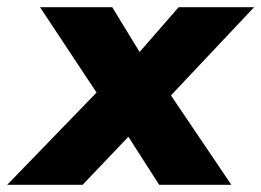

<svg xmlns="http://www.w3.org/2000/svg" viewBox="-82 -512 724 532"><path d="M-62 0 214 -285 213 -214 29 -492H229L325 -335H276L413 -492H622L360 -214L361 -293L559 0H359L250 -170L308 -169L147 0Z"/></svg>

Font: Nunito Sans 12pt ExtraLight 12pt Black
Style: Italic
Weight: 900
Italic angle: -9°
Version: Version 3.101;gftools[0.9.27]